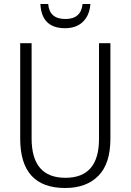

<svg xmlns="http://www.w3.org/2000/svg" viewBox="-20 -930 653 960"><path d="M532 -714H475V-235Q475 -41 307 -41Q138 -41 138 -238V-714H81V-237Q81 10 306 10Q412 10 472 -51Q532 -112 532 -236ZM432 -910H393Q385 -835 307 -835Q227 -835 221 -910H182Q188 -789 305 -789Q362 -789 395 -821.5Q428 -854 432 -910Z"/></svg>

Font: Noto Sans UI SemiCondensed Light
Style: Regular
Weight: 300
Width: 4
Designer: Monotype Design Team
Foundry: Monotype Imaging Inc.
Version: Version 1.901